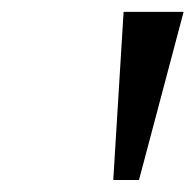

<svg xmlns="http://www.w3.org/2000/svg" viewBox="-20 -747 324 318"><path d="M167.6 -448.9H210.2L284.1 -727.3H184.7Z"/></svg>

Font: Magic Ui Pro
Style: Italic
Weight: 400
Italic angle: -9.39999°
Designer: Stefan Endress, Andreas Faust
Version: Version 1.000;FEAKit 1.0